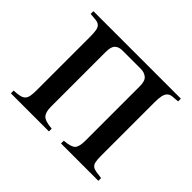

<svg xmlns="http://www.w3.org/2000/svg" viewBox="-111 -596 742 742"><g transform="rotate(45 259.5 -225.0)"><path d="M499 -435Q481 -434 469 -432.5Q457 -431 450 -424Q443 -417 440 -404Q437 -391 437 -368V-75Q437 -55 439.5 -43.5Q442 -32 449 -26.5Q456 -21 468 -19Q480 -17 498 -15V0H294V-15Q331 -18 342 -29.5Q353 -41 353 -74V-372Q353 -401 340 -411.5Q327 -422 308 -422H208Q188 -422 177 -411.5Q166 -401 166 -372V-72Q166 -43 178 -30.5Q190 -18 228 -15V0H20V-15Q39 -16 51 -18.5Q63 -21 70 -27.5Q77 -34 79.5 -46Q82 -58 82 -78V-370Q82 -393 79.5 -406Q77 -419 70 -425Q63 -431 51 -432.5Q39 -434 21 -435V-450H499Z"/></g></svg>

Font: STIXGeneralUnicodeRegular
Style: Regular
Weight: 400
Designer: MicroPress Inc., with final additions and corrections provided by Coen Hoffman, Elsevier (retired)
Version: Version 1.1.0